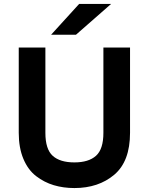

<svg xmlns="http://www.w3.org/2000/svg" viewBox="-20 -941 754 973"><path d="M543 -921 365 -765H239L381 -921ZM75 -268V-700H210V-268Q210 -185 247 -151.5Q284 -118 357 -118Q429 -118 466.5 -151.5Q504 -185 504 -268V-700H639V-268Q639 -123 559 -55.5Q479 12 357 12Q301 12 252.5 -2.5Q204 -17 163 -48.5Q122 -80 98.5 -136Q75 -192 75 -268Z"/></svg>

Font: ReCut ExtraBold
Style: Regular
Weight: 800
Designer: Giant Group (for alternate capitals set)
Version: Version 2.002;FEAKit 1.0